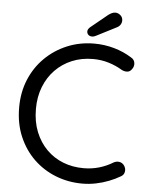

<svg xmlns="http://www.w3.org/2000/svg" viewBox="-59 -923 763 981"><g transform="rotate(5 322.5 -432.5)"><path d="M592 -654Q609 -645 611.5 -627Q614 -609 602 -594Q593 -581 579 -580Q565 -579 551 -586Q518 -606 480 -617.5Q442 -629 400 -629Q341 -629 292 -608.5Q243 -588 207 -551Q171 -514 151 -463Q131 -412 131 -350Q131 -284 152 -232Q173 -180 209.5 -143.5Q246 -107 294.5 -88Q343 -69 400 -69Q441 -69 479 -80Q517 -91 551 -112Q565 -119 579 -117Q593 -115 603 -103Q615 -87 612 -69.5Q609 -52 593 -44Q568 -29 536 -16.5Q504 -4 469.5 3Q435 10 400 10Q328 10 264 -15Q200 -40 151 -87Q102 -134 73.5 -200.5Q45 -267 45 -350Q45 -428 72 -493Q99 -558 147.5 -606Q196 -654 260.5 -681Q325 -708 400 -708Q452 -708 501.5 -694Q551 -680 592 -654ZM385 -743Q372 -743 365 -750Q358 -757 358 -767Q358 -773 361 -778Q364 -783 369 -788L457 -860Q465 -866 474 -870.5Q483 -875 493 -875Q507 -875 519 -864.5Q531 -854 531 -838Q531 -826 524.5 -816Q518 -806 505 -800L407 -750Q402 -747 396 -745Q390 -743 385 -743Z"/></g></svg>

Font: Quicksand Light Medium
Style: Regular
Weight: 500
Version: Version 3.006